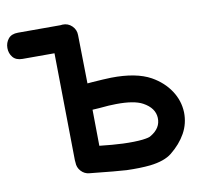

<svg xmlns="http://www.w3.org/2000/svg" viewBox="-80 -804 960 895"><g transform="rotate(-10 400.5 -356.5)"><path d="M449 3Q514 5 561 0Q629 -8 664 -36Q710 -73 735 -118Q760 -163 759 -216Q757 -272 725.5 -319.5Q694 -367 639 -398Q570 -436 452 -434Q417 -433 363 -429L339 -427Q337 -550 335 -656Q335 -682 316.5 -700Q298 -718 272 -717Q267 -717 262 -716H61Q30 -716 15 -697.5Q0 -679 0 -654Q0 -629 15 -610.5Q30 -592 61 -592H212Q214 -412 219 -84Q219 -79 220 -74Q220 -50 236 -32.5Q252 -15 275 -13Q409 1 449 3ZM454 -122Q405 -124 343 -131L341 -302L373 -304Q423 -309 454 -309Q539 -310 579 -288Q632 -259 634 -212Q636 -163 586 -134Q579 -128 546 -124Q509 -120 454 -122Z"/></g></svg>

Font: Balsamiq Sans
Style: Bold
Weight: 700
Designer: Michael Angeles
Foundry: Balsamiq SRL
Version: Version 1.020; ttfautohint (v1.8.4.7-5d5b);gftools[0.9.26]